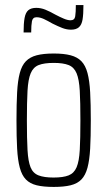

<svg xmlns="http://www.w3.org/2000/svg" viewBox="-20 -729 423 757"><path d="M192 8Q151 8 124.5 1.5Q98 -5 82 -21.5Q66 -38 58 -68Q50 -98 47.5 -143.5Q45 -189 45 -254Q45 -319 47.5 -365Q50 -411 58 -441Q66 -471 82 -487.5Q98 -504 124.5 -511Q151 -518 192 -518Q232 -518 258.5 -511Q285 -504 301 -487.5Q317 -471 325 -441Q333 -411 335.5 -365Q338 -319 338 -254Q338 -189 335.5 -143.5Q333 -98 325 -68Q317 -38 301 -21.5Q285 -5 258.5 1.5Q232 8 192 8ZM191 -29Q229 -29 250.5 -37.5Q272 -46 282 -69.5Q292 -93 294.5 -137.5Q297 -182 297 -254Q297 -326 294.5 -371Q292 -416 282 -440Q272 -464 250.5 -472.5Q229 -481 192 -481Q154 -481 132.5 -472.5Q111 -464 101 -440Q91 -416 88.5 -371Q86 -326 86 -254Q86 -182 88.5 -137.5Q91 -93 100.5 -69.5Q110 -46 132 -37.5Q154 -29 191 -29ZM73 -601Q73 -637 77 -658.5Q81 -680 92 -689Q103 -698 123 -698Q141 -698 158.5 -691Q176 -684 199 -671Q216 -662 231.5 -655.5Q247 -649 258 -649Q274 -649 276.5 -664.5Q279 -680 279 -709H309Q309 -673 305.5 -652Q302 -631 291 -621.5Q280 -612 260 -612Q243 -612 226 -618.5Q209 -625 187 -636Q168 -647 153 -654Q138 -661 124 -661Q109 -661 106 -645.5Q103 -630 103 -601Z"/></svg>

Font: Saira ExtraCondensed ExtraLight
Style: Regular
Weight: 250
Width: 2
Designer: Hector Gatti with collaboration of the Omnibus-Type team
Foundry: Omnibus-Type
Version: Version 1.101